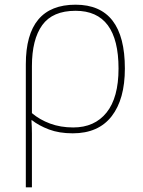

<svg xmlns="http://www.w3.org/2000/svg" viewBox="-20 -558 611 818"><path d="M302 -512Q485 -512 485 -266Q485 -142 434 -78.5Q383 -15 292 -15Q238 -15 193.5 -31.5Q149 -48 116 -76V-276Q116 -390 160 -451Q204 -512 302 -512ZM512 -266Q512 -538 302 -538Q90 -538 90 -284V240H116V63Q116 34 116 10.5Q116 -13 114 -46H116Q145 -23 188.5 -6.5Q232 10 290 10Q399 10 455.5 -62.5Q512 -135 512 -266Z"/></svg>

Font: Noto Sans UI Thin
Style: Regular
Weight: 250
Designer: Monotype Design Team
Foundry: Monotype Imaging Inc.
Version: Version 1.901